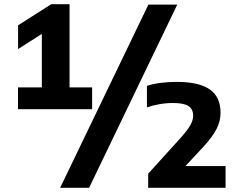

<svg xmlns="http://www.w3.org/2000/svg" viewBox="-20 -830 1136 918"><path d="M180 -323.5V-739L225 -696.5L66.5 -595.5V-709L225 -810H312.5V-323.5ZM66 -308V-412H420.5V-308ZM267.5 68 689.5 -808H827.5L406 68ZM688.5 68V0.5L842 -169Q875.5 -206 889.5 -230.5Q903.5 -255 903.5 -277Q903.5 -307.5 881.8 -322.5Q860 -337.5 807 -337.5Q773.5 -337.5 740.2 -331.5Q707 -325.5 682.5 -316.5V-419.5Q710.5 -429 748.5 -433.8Q786.5 -438.5 825 -438.5Q930.5 -438.5 982.5 -402.8Q1034.5 -367 1034.5 -291Q1034.5 -251.5 1015.8 -214.2Q997 -177 954.5 -130.5L836 -3L838 -36H1058.5V68Z"/></svg>

Font: Encode Sans SC SemiExpanded
Style: Bold
Weight: 700
Width: 6
Designer: Multiple Designers
Foundry: Impallari Type
Version: Version 3.002